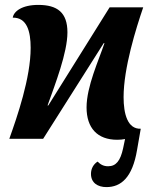

<svg xmlns="http://www.w3.org/2000/svg" viewBox="-20 -566 626 783"><path d="M414 197C473 197 520 159 539 45L554 -41C500 -39 484 -102 484 -170C484 -289 535 -451 564 -536H427L177 -136H174C205 -223 255 -351 255 -434C255 -515 214 -546 136 -546C70 -546 36 -520 32 -494C90 -495 105 -438 105 -371C105 -248 50 -90 18 0H156L403 -390H406C383 -321 333 -213 333 -128C333 -44 377 4 458 4C469 4 481 3 490 1L482 39C471 90 453 112 421 112C402 112 390 105 378 93C362 103 351 121 351 143C351 180 379 197 414 197Z"/></svg>

Font: Noto Serif Condensed Extra
Style: Italic
Weight: 800
Width: 3
Italic angle: -12°
Designer: Monotype Design Team
Foundry: Monotype Imaging Inc.
Version: Version 1.901